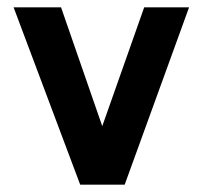

<svg xmlns="http://www.w3.org/2000/svg" viewBox="-20 -502 551 522"><path d="M198 0 17 -482H146L258 -159L372 -482H494L319 0Z"/></svg>

Font: Zen Kaku Gothic Antique Black
Style: Regular
Weight: 900
Designer: Yoshimichi Ohira
Foundry: Positype
Version: Version 1.001